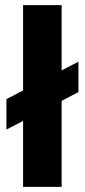

<svg xmlns="http://www.w3.org/2000/svg" viewBox="-20 -727 330 747"><path d="M5 -341.4 285.2 -487V-368.6L5 -223ZM69.8 -707H219.8V0H69.8Z"/></svg>

Font: 寒蝉端黑体 Light
Style: Regular
Weight: 300
Designer: ChillDuanSans {Warren2060}; 
Source Han Sans {Ryoko NISHIZUKA 西塚涼子 (kana, bopomofo & ideographs); Paul D. Hunt (Latin, G
Foundry: ChillType&Adobe
Version: Version 1.300;Glyphs 3.3 (3306)